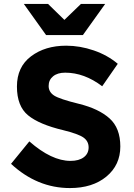

<svg xmlns="http://www.w3.org/2000/svg" viewBox="-20 -947 678 975"><path d="M335 8Q169 8 36 -115L129 -229Q242 -130 338 -130Q381 -130 405.5 -148.5Q430 -167 430 -198.5Q430 -230 404 -248.5Q378 -267 301 -286Q179 -315 122.5 -361.5Q66 -408 66 -507.5Q66 -607 137.5 -661Q209 -715 316 -715Q386 -715 456 -691Q526 -667 578 -623L499 -509Q408 -578 311 -578Q272 -578 249.5 -559.5Q227 -541 227 -510.5Q227 -480 254.5 -462Q282 -444 381.5 -419.5Q481 -395 536 -346Q591 -297 591 -203Q591 -109 520.5 -50.5Q450 8 335 8ZM101 -927H224L307 -846L391 -927H514L401 -769H214Z"/></svg>

Font: Montserrat_am3
Style: Bold
Weight: 700
Designer: Julieta Ulanovsky
Foundry: Julieta Ulanovsky. Armenina letters added by Vahan Hovhannisyan
Version: Version 2.001